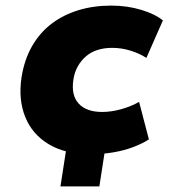

<svg xmlns="http://www.w3.org/2000/svg" viewBox="-20 -540 607 686"><path d="M196 126 227 -74H366L335 126ZM303 11Q214 11 154.5 -24.5Q95 -60 70 -122.5Q45 -185 57 -264Q67 -327 94.5 -375Q122 -423 164 -455Q206 -487 260 -503.5Q314 -520 377 -520Q434 -520 484 -505Q534 -490 562 -467L503 -333Q479 -349 446.5 -359Q414 -369 381 -369Q352 -369 328.5 -361.5Q305 -354 287.5 -339Q270 -324 258 -303Q246 -282 242 -254Q234 -199 261.5 -169.5Q289 -140 345 -140Q378 -140 413.5 -150Q449 -160 477 -176L512 -42Q489 -27 456 -14.5Q423 -2 384 4.5Q345 11 303 11Z"/></svg>

Font: Nunito Sans 6pt Black
Style: Italic
Weight: 900
Italic angle: -9°
Version: Version 3.101;gftools[0.9.27]